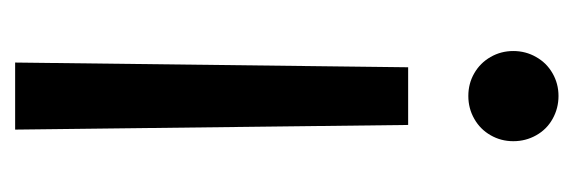

<svg xmlns="http://www.w3.org/2000/svg" viewBox="-278 -490 776 260"><g transform="rotate(-90 110.0 -360.0)"><path d="M64.5 -727.5H155.3L148.9 -195.3H70.8ZM48.8 -52.9Q48.8 -69.7 56.9 -83.7Q64.9 -97.7 79 -105.7Q93.1 -113.8 110 -113.8Q127 -113.8 140.9 -105.7Q154.8 -97.7 162.8 -83.7Q170.9 -69.7 170.9 -52.9Q170.9 -36.1 162.8 -22Q154.8 -7.8 140.8 0.2Q126.8 8.3 110 8.3Q93.3 8.3 79 0.3Q64.8 -7.6 56.8 -21.9Q48.8 -36.1 48.8 -52.9Z"/></g></svg>

Font: Intratopia Thin
Style: Regular
Weight: 100
Designer: Rasmus Andersson
Foundry: rsms
Version: Version 3.000;Glyphs 3.2.3 (3260)